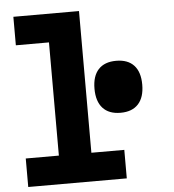

<svg xmlns="http://www.w3.org/2000/svg" viewBox="-57 -901 864 953"><g transform="rotate(-5 375.0 -424.0)"><path d="M45 -848H372V-142H536V0H45V-142H210V-706H45ZM534 -327Q476 -327 445.5 -360.5Q415 -394 415 -457Q415 -520 445.5 -553Q476 -586 534 -586Q592 -586 622.5 -553Q653 -520 653 -457Q653 -394 622.5 -360.5Q592 -327 534 -327Z"/></g></svg>

Font: Martian Mono SemiCondensed
Style: Bold
Weight: 700
Width: 4
Designer: Roman Shamin
Foundry: Evil Martians
Version: Version 1.000